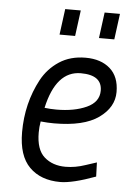

<svg xmlns="http://www.w3.org/2000/svg" viewBox="-52 -740 543 786"><g transform="rotate(5 220.0 -347.5)"><path d="M225 6Q145 6 98.5 -40.5Q52 -87 52 -184Q52 -303 105 -402Q131 -450 176.5 -480Q222 -510 285 -510Q348 -510 385.5 -477Q423 -444 423 -381Q423 -318 362 -274.5Q301 -231 179 -231Q154 -231 124 -234Q120 -211 120 -188Q120 -118 154 -88Q188 -58 241 -58Q281 -58 322 -72L368 -87L370 -29Q275 6 225 6ZM184 -288Q257 -288 307.5 -311Q358 -334 358 -381Q358 -445 271 -445Q169 -445 135 -291Q159 -288 184 -288ZM170 -595 184 -701H248L234 -595ZM332 -595 346 -701H409L395 -595Z"/></g></svg>

Font: Gudea
Style: Italic
Weight: 400
Version: Version 1.002